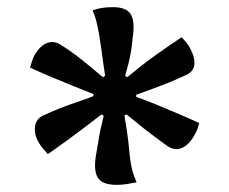

<svg xmlns="http://www.w3.org/2000/svg" viewBox="-20 -568 640 537"><path d="M296 -548Q334 -548 346 -527.5Q358 -507 351 -462Q349 -439 346 -422Q343 -405 339 -389Q335 -373 330 -356L336 -352Q355 -368 374 -383Q393 -398 420.5 -417.5Q448 -437 488 -464Q496 -455 502 -448Q508 -441 511 -434Q526 -407 523.5 -387Q521 -367 500 -358Q472 -345 449.5 -336Q427 -327 406.5 -319.5Q386 -312 361 -303V-297Q390 -287 416 -276Q442 -265 471 -253Q500 -241 537 -224Q534 -211 530.5 -203Q527 -195 522 -187Q507 -161 487 -153.5Q467 -146 446 -161Q423 -178 405.5 -191Q388 -204 371.5 -217.5Q355 -231 334 -248L328 -245Q332 -222 334.5 -205Q337 -188 339 -171Q341 -154 343 -131Q345 -115 347.5 -102.5Q350 -90 353.5 -80Q357 -70 362 -58Q347 -55 333.5 -53Q320 -51 306 -51Q265 -51 253 -72Q241 -93 249 -137Q253 -159 255.5 -175Q258 -191 261.5 -207.5Q265 -224 270 -244L264 -248Q238 -228 215 -210.5Q192 -193 168 -175.5Q144 -158 114 -137Q108 -144 101.5 -151Q95 -158 89 -168Q75 -192 78 -214Q81 -236 101 -245Q127 -257 148.5 -265.5Q170 -274 192.5 -281.5Q215 -289 241 -299V-305Q209 -318 182.5 -328.5Q156 -339 127.5 -351Q99 -363 64 -379Q67 -388 70 -398Q73 -408 78 -416Q93 -441 112.5 -448Q132 -455 151 -442Q175 -427 194.5 -412Q214 -397 232 -382Q250 -367 268 -352L274 -356Q271 -376 268.5 -393.5Q266 -411 263.5 -430Q261 -449 257 -473Q253 -494 249.5 -508.5Q246 -523 239 -539Q249 -543 263 -545.5Q277 -548 296 -548Z"/></svg>

Font: Recursive Monospace Casual Medium
Style: Regular
Weight: 500
Version: Version 1.047